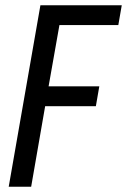

<svg xmlns="http://www.w3.org/2000/svg" viewBox="-20 -707 481 727"><path d="M13 0 133 -687H441L428 -612H205L164 -380H356L343 -305H151L98 0Z"/></svg>

Font: Archivo ExtraCondensed
Style: Italic
Weight: 400
Width: 2
Italic angle: -10°
Designer: Hector Gatti
Foundry: Omnibus-Type
Version: Version 2.001